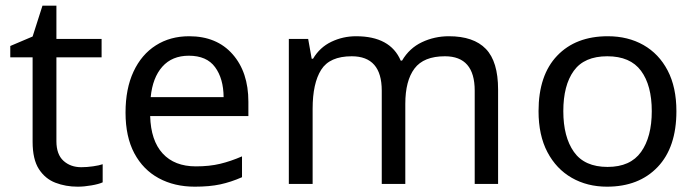

<svg xmlns="http://www.w3.org/2000/svg" viewBox="-20 -664 2519 693"><path d="M273.4 -60.5Q293.5 -60.5 315.9 -63.7Q338.4 -66.9 350.6 -71.3V-5.9Q336.9 0.5 310.3 5.1Q283.7 9.8 260.3 9.8Q217.3 9.8 180.2 -4.4Q143.1 -18.6 120.4 -53.7Q97.7 -88.9 97.7 -152.3V-457H17.1V-498L97.7 -532.2L133.3 -643.6H183.6V-523.4H346.7V-457H183.6V-154.3Q183.6 -106.9 209 -83.7Q234.4 -60.5 273.4 -60.5Z M662.6 -533.2Q762.2 -533.2 819.3 -468.5Q876.5 -403.8 876.5 -296.9V-245.1H522Q524.4 -156.7 567.1 -110.1Q609.9 -63.5 687 -63.5Q736.3 -63.5 774.7 -72.8Q813 -82 853.5 -99.6V-24.4Q813.5 -6.8 774.9 1.5Q736.3 9.8 683.1 9.8Q609.4 9.8 553 -20.8Q496.6 -51.3 464.8 -110.8Q433.1 -170.4 433.1 -257.8Q433.1 -343.8 461.9 -405.5Q490.7 -467.3 542.5 -500.2Q594.2 -533.2 662.6 -533.2ZM661.6 -462.9Q601.1 -462.9 565.9 -423.3Q530.8 -383.8 523.9 -313.5H787.1Q786.6 -380.4 756.3 -421.6Q726.1 -462.9 661.6 -462.9Z M1600.1 -533.2Q1689.5 -533.2 1733.6 -487.5Q1777.8 -441.9 1777.8 -340.8V0H1693.4V-336.9Q1693.4 -460.9 1585.9 -460.9Q1509.3 -460.9 1476.1 -416.7Q1442.9 -372.6 1442.9 -289.1V0H1357.9V-336.9Q1357.9 -460.9 1249.5 -460.9Q1169.9 -460.9 1139.2 -412.1Q1108.4 -363.3 1108.4 -271.5V0H1022.5V-523.4H1092.3L1105 -452.1H1109.9Q1134.3 -493.2 1176 -513.2Q1217.8 -533.2 1265.1 -533.2Q1388.7 -533.2 1426.3 -445.3H1431.2Q1457.5 -490.2 1502.9 -511.7Q1548.3 -533.2 1600.1 -533.2Z M2421.4 -262.7Q2421.4 -132.3 2353.8 -61.3Q2286.1 9.8 2170.9 9.8Q2099.6 9.8 2043.7 -22.2Q1987.8 -54.2 1955.8 -115Q1923.8 -175.8 1923.8 -262.7Q1923.8 -392.6 1991 -462.9Q2058.1 -533.2 2173.8 -533.2Q2246.6 -533.2 2302.5 -501.5Q2358.4 -469.7 2389.9 -409.4Q2421.4 -349.1 2421.4 -262.7ZM2013.2 -262.7Q2013.2 -169.9 2051.5 -115.7Q2089.8 -61.5 2172.9 -61.5Q2255.4 -61.5 2293.9 -115.7Q2332.5 -169.9 2332.5 -262.7Q2332.5 -356 2293.7 -408.4Q2254.9 -460.9 2171.9 -460.9Q2088.9 -460.9 2051 -408.4Q2013.2 -356 2013.2 -262.7Z"/></svg>

Font: Lunasima
Style: Regular
Weight: 400
Designer: The DocRepair Project, Monotype Design Team
Foundry: Google
Version: Version 2.009